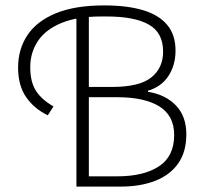

<svg xmlns="http://www.w3.org/2000/svg" viewBox="-20 -691 755 711"><path d="M263 0V-651H309V-369H394Q496 -369 540 -404Q584 -439 584 -500Q584 -570 531 -600Q478 -630 375 -630H355Q265 -630 206.5 -605.5Q148 -581 120 -538.5Q92 -496 92 -442Q92 -388 113 -355Q134 -322 178 -297L157 -264Q107 -288 77 -331Q47 -374 47 -441Q47 -508 81 -560Q115 -612 186 -641.5Q257 -671 366 -671Q450 -671 509 -653.5Q568 -636 599 -599Q630 -562 630 -504Q630 -450 604 -410Q578 -370 528 -355V-351Q592 -341 631 -301Q670 -261 670 -193Q670 -129 640 -86Q610 -43 555 -21.5Q500 0 426 0ZM309 -38H414Q512 -38 568.5 -75Q625 -112 625 -191Q625 -263 570 -297Q515 -331 414 -331H309Z"/></svg>

Font: Source Sans 3 Light
Style: Regular
Weight: 300
Designer: Paul D. Hunt
Foundry: Adobe
Version: Version 3.052;hotconv 1.1.0;makeotfexe 2.6.0